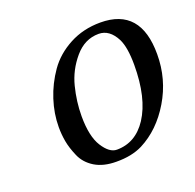

<svg xmlns="http://www.w3.org/2000/svg" viewBox="-88 -531 642 632"><g transform="rotate(-20 232.5 -214.5)"><path d="M161.1 -169.9Q161.1 -99.1 184.1 -63Q207 -26.9 232.9 -26.9Q298.8 -26.9 338.9 -87.9Q381.8 -153.8 381.8 -270Q381.8 -331.1 366.7 -361.8Q344.2 -405.8 306.2 -405.8Q257.3 -405.8 222.2 -364.5Q187 -323.2 174.1 -272Q161.1 -220.7 161.1 -169.9ZM78.1 -162.1Q78.1 -209 93.5 -256.6Q108.9 -304.2 137.9 -345.7Q167 -387.2 215.6 -413.1Q264.2 -439 324.2 -439Q465.3 -439 464.8 -276.9Q464.8 -189.9 420.9 -116.5Q377 -43 310.1 -8.8Q272 10.3 217.8 9.8Q172.9 9.8 142.8 -8.5Q112.8 -26.9 99.9 -56.9Q86.9 -86.9 82.5 -111.6Q78.1 -136.2 78.1 -162.1Z"/></g></svg>

Font: Linux Libertine
Style: Italic
Weight: 400
Italic angle: -12°
Designer: Philipp H. Poll
Foundry: Philipp H. Poll
Version: Version 5.1.6 ; ttfautohint (v0.9)